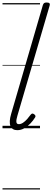

<svg xmlns="http://www.w3.org/2000/svg" viewBox="-20 -1023 418 1531"><path d="M118 15Q77 15 63.5 -18Q50 -51 69 -115L322 -983Q326 -994 332 -998.5Q338 -1003 352 -1003Q368 -1003 374 -997Q380 -991 376 -979L119 -101Q109 -69 110.5 -51Q112 -33 130 -33Q147 -33 164 -44.5Q181 -56 196.5 -73.5Q212 -91 225 -109Q232 -117 237.5 -117.5Q243 -118 251 -113Q261 -106 262.5 -99.5Q264 -93 260 -87Q245 -62 222.5 -38.5Q200 -15 173.5 0Q147 15 118 15ZM0 478H299V488H0ZM0 -20H299V0H0ZM0 -505H299V-500H0ZM0 -998H299V-988H0Z"/></svg>

Font: Playwrite AU SA Guides
Style: Regular
Weight: 400
Designer: Veronika Burian, José Scaglione
Foundry: TypeTogether
Version: Version 1.003